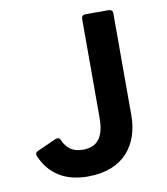

<svg xmlns="http://www.w3.org/2000/svg" viewBox="-75 -688 662 763"><g transform="rotate(-10 256.5 -306.5)"><path d="M33.2 -102.5C65.4 -29.3 125 11.7 219.7 11.7C367.2 11.7 430.7 -83 430.7 -198.2V-609.4C430.7 -619.1 424.8 -625 415 -625H320.3C310.5 -625 304.7 -619.1 304.7 -609.4V-209C304.7 -128.9 273.4 -96.7 218.8 -96.7C175.8 -96.7 153.3 -115.2 137.7 -149.4C133.8 -159.2 126 -161.1 117.2 -157.2L41 -123C32.2 -119.1 29.3 -112.3 33.2 -102.5Z"/></g></svg>

Font: Ed Sans Neue SemiBold
Style: Regular
Weight: 600
Designer: Stephen Hutchings
Version: Version 1.004;PS 001.004;hotconv 1.0.88;makeotf.lib2.5.64775